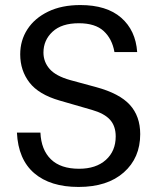

<svg xmlns="http://www.w3.org/2000/svg" viewBox="-20 -730 623 760"><path d="M291 10Q179 10 115.5 -44.5Q52 -99 47 -205H140Q143 -137 181.5 -99.5Q220 -62 293 -62Q360 -62 399 -97Q438 -132 438 -190Q438 -231 415.5 -256Q393 -281 344 -295L216 -332Q133 -356 96.5 -403.5Q60 -451 60 -515Q60 -570 88.5 -614Q117 -658 170.5 -684Q224 -710 298 -710Q402 -710 459.5 -660Q517 -610 523 -524H433Q424 -576 390.5 -607Q357 -638 292 -638Q224 -638 188 -604.5Q152 -571 152 -522Q152 -485 176.5 -457Q201 -429 258 -413L361 -385Q453 -360 494 -315Q535 -270 535 -199Q535 -105 470 -47.5Q405 10 291 10Z"/></svg>

Font: Hedvig Letters Sans
Style: Regular
Weight: 400
Designer: Alexander Örn & Tor Weibull
Foundry: Kanon Foundry
Version: Version 1.000; ttfautohint (v1.8.4.7-5d5b)